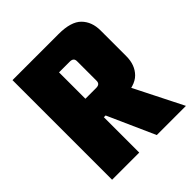

<svg xmlns="http://www.w3.org/2000/svg" viewBox="-180 -759 875 875"><g transform="rotate(-45 258.0 -321.0)"><path d="M309 -369V-495Q309 -506 303 -511.5Q297 -517 284 -517H98V-642H337Q417 -642 450.5 -608Q484 -574 484 -518V-352Q484 -296 450.5 -262Q417 -228 337 -228H98V-347H284Q297 -347 303 -352.5Q309 -358 309 -369ZM40 -642H215V0H40ZM195 -298H366L516 0H328Z"/></g></svg>

Font: Teko Variable Light
Style: Regular
Weight: 300
Designer: Manushi Parikh, Jonny Pinhorn
Foundry: Indian Type Foundry
Version: Version 3.000